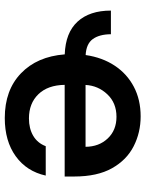

<svg xmlns="http://www.w3.org/2000/svg" viewBox="76 -670 603 796"><g transform="rotate(90 378.0 -271.5)"><path d="M23.4 -429.3H121.4Q121.8 -381.4 141.5 -354.2Q161.2 -327.1 207.7 -324.6Q217.7 -393.5 251.6 -444.8Q285.5 -496.1 339.1 -524.3Q392.8 -552.6 462 -552.6Q529.1 -552.6 585.9 -523.6Q642.8 -494.7 677 -433.8Q711.3 -372.9 711.3 -277V-237.6H331.3Q332.4 -167.6 370.2 -128.6Q408 -89.5 470.5 -89.5Q512.1 -89.5 542.3 -107.1Q572.4 -124.6 585.6 -159.1H707.4Q690 -79.9 627.1 -34.6Q564.3 10.7 468.8 10.7Q353.3 10.7 283.6 -56.3Q213.8 -123.2 204.9 -237.9Q115.1 -241.1 69.2 -291Q23.4 -340.9 23.4 -429.3ZM331.7 -324.2H588.1Q587.7 -380 553.4 -416.2Q519.2 -452.4 463.8 -452.4Q406.2 -452.4 370.4 -414.4Q334.5 -376.4 331.7 -324.2Z"/></g></svg>

Font: Inter Zeller Semi Bold
Style: Regular
Weight: 600
Designer: Rasmus Andersson; Joe Bland
Foundry: zeller
Version: Version 3.015;git-dec3a8cb1